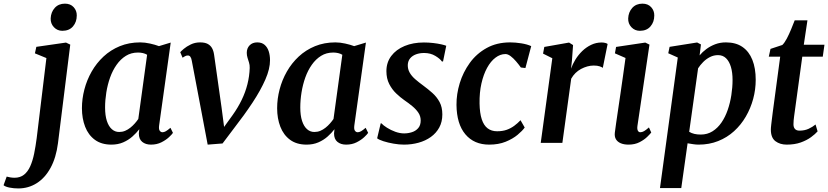

<svg xmlns="http://www.w3.org/2000/svg" viewBox="-141 -802 4649 1078"><path d="M184.5 2Q174 83.5 143 140.2Q112 197 65.2 226.5Q18.5 256 -38.5 256Q-64.5 256 -87.8 251.2Q-111 246.5 -121 238L-103.5 189.5Q-96 192 -83 194Q-70 196 -59.5 196Q-27.5 196 -6 178.8Q15.5 161.5 29 131Q42.5 100.5 50.8 60Q59 19.5 65 -26.5L119.5 -476L55 -502.5L63 -539L229.5 -563L253.5 -551.5ZM209 -629Q181 -629 161.8 -649.2Q142.5 -669.5 143.5 -698.5Q145 -734 166.5 -757.8Q188 -781.5 223.5 -781.5Q254.5 -781.5 272.5 -761.8Q290.5 -742 290 -715Q290 -678.5 268.8 -653.8Q247.5 -629 209 -629Z M752.5 -98.5Q749.5 -76.5 755.8 -68Q762 -59.5 771.5 -59.5Q780 -59.5 790.2 -65.2Q800.5 -71 816 -84.5L830 -56Q825 -48 808 -32Q791 -16 765.2 -3Q739.5 10 706.5 10Q676.5 10 657.5 -5.5Q638.5 -21 638.5 -53L641 -76.5Q625 -55.5 602.5 -35.5Q580 -15.5 550.8 -2.8Q521.5 10 484.5 10Q428.5 10 391.8 -17Q355 -44 337 -90.5Q319 -137 319 -194.5Q319 -247 332.8 -299.8Q346.5 -352.5 373.5 -400Q400.5 -447.5 440.2 -484.5Q480 -521.5 531.8 -542.8Q583.5 -564 646 -564Q672 -564 701.2 -557.5Q730.5 -551 751.5 -543L817.5 -563ZM685 -494.5Q674.5 -501 661.2 -504Q648 -507 634 -507Q595.5 -507 565.8 -488.5Q536 -470 513.8 -438.5Q491.5 -407 477.2 -367Q463 -327 456 -283.5Q449 -240 449 -198.5Q449 -153.5 459 -123Q469 -92.5 486.8 -76.8Q504.5 -61 528 -61Q546 -61 561.5 -67.5Q577 -74 590.5 -84.8Q604 -95.5 615.5 -108.5Q627 -121.5 635.5 -134Z M936 -460Q933.5 -475.5 928 -483Q922.5 -490.5 914 -490.5Q904.5 -490.5 897.5 -486.2Q890.5 -482 884 -478L871 -509Q876 -515 891.2 -528Q906.5 -541 930.2 -552.5Q954 -564 982.5 -564Q1009 -564 1025 -555.5Q1041 -547 1049.5 -531.8Q1058 -516.5 1061 -495L1103 -198L1123.5 -41L1087 -47.5L1164.5 -155Q1195.5 -198.5 1216.2 -241.5Q1237 -284.5 1248.2 -329.2Q1259.5 -374 1261 -420.5Q1261.5 -437 1257.2 -450.5Q1253 -464 1248.8 -477.5Q1244.5 -491 1244.5 -505.5Q1244.5 -531 1260.5 -547.5Q1276.5 -564 1303.5 -564Q1329 -564 1344.8 -550.2Q1360.5 -536.5 1367.8 -513.8Q1375 -491 1375 -464.5Q1375.5 -416.5 1349 -355.8Q1322.5 -295 1276.8 -225.8Q1231 -156.5 1173 -82L1108.5 3.5L1025 10L991 -170Z M1848.5 -98.5Q1845.5 -76.5 1851.8 -68Q1858 -59.5 1867.5 -59.5Q1876 -59.5 1886.2 -65.2Q1896.5 -71 1912 -84.5L1926 -56Q1921 -48 1904 -32Q1887 -16 1861.2 -3Q1835.5 10 1802.5 10Q1772.5 10 1753.5 -5.5Q1734.5 -21 1734.5 -53L1737 -76.5Q1721 -55.5 1698.5 -35.5Q1676 -15.5 1646.8 -2.8Q1617.5 10 1580.5 10Q1524.5 10 1487.8 -17Q1451 -44 1433 -90.5Q1415 -137 1415 -194.5Q1415 -247 1428.8 -299.8Q1442.5 -352.5 1469.5 -400Q1496.5 -447.5 1536.2 -484.5Q1576 -521.5 1627.8 -542.8Q1679.5 -564 1742 -564Q1768 -564 1797.2 -557.5Q1826.5 -551 1847.5 -543L1913.5 -563ZM1781 -494.5Q1770.5 -501 1757.2 -504Q1744 -507 1730 -507Q1691.5 -507 1661.8 -488.5Q1632 -470 1609.8 -438.5Q1587.5 -407 1573.2 -367Q1559 -327 1552 -283.5Q1545 -240 1545 -198.5Q1545 -153.5 1555 -123Q1565 -92.5 1582.8 -76.8Q1600.5 -61 1624 -61Q1642 -61 1657.5 -67.5Q1673 -74 1686.5 -84.8Q1700 -95.5 1711.5 -108.5Q1723 -121.5 1731.5 -134Z M2346.5 -457H2340Q2330.5 -471.5 2303.5 -488Q2276.5 -504.5 2240 -504.5Q2215 -504.5 2194.8 -497Q2174.5 -489.5 2162 -474.8Q2149.5 -460 2148.5 -437.5Q2148 -414 2159 -394.5Q2170 -375 2190 -357.5Q2210 -340 2235.5 -321.5Q2262 -302 2286.5 -280.2Q2311 -258.5 2326.8 -229.5Q2342.5 -200.5 2342.5 -159.5Q2342.5 -117.5 2325.2 -86Q2308 -54.5 2278 -33Q2248 -11.5 2209.2 -0.8Q2170.5 10 2127 10Q2100 10 2068.5 4.5Q2037 -1 2011.5 -9.2Q1986 -17.5 1976.5 -25.5L1996.5 -109.5H2000.5Q2011 -98 2032 -84.8Q2053 -71.5 2078.5 -62.2Q2104 -53 2128 -53Q2150.5 -53 2171.8 -59.8Q2193 -66.5 2207 -82.5Q2221 -98.5 2221 -125.5Q2221 -149.5 2208.2 -168.8Q2195.5 -188 2174.5 -205.5Q2153.5 -223 2128.5 -240Q2107 -255 2083.8 -277Q2060.5 -299 2044.5 -330Q2028.5 -361 2028.5 -402.5Q2028.5 -451.5 2055.8 -487.8Q2083 -524 2130.8 -543.8Q2178.5 -563.5 2239 -563.5Q2265.5 -563.5 2291.2 -560.5Q2317 -557.5 2336.8 -553Q2356.5 -548.5 2364.5 -545Z M2605.5 10Q2520.5 10 2471.8 -48Q2423 -106 2422 -213.5Q2421.5 -273.5 2440.2 -335Q2459 -396.5 2496.5 -448.5Q2534 -500.5 2591 -532.2Q2648 -564 2723.5 -564Q2752 -564 2785.5 -558.8Q2819 -553.5 2841.5 -543L2809 -420L2783.5 -423Q2771.5 -440 2756.5 -457.5Q2741.5 -475 2726 -486.8Q2710.5 -498.5 2697 -498.5Q2667.5 -498.5 2640.8 -478.2Q2614 -458 2593.8 -421Q2573.5 -384 2562 -333.2Q2550.5 -282.5 2551.5 -221Q2552.5 -167 2563.8 -132.5Q2575 -98 2596.8 -81.5Q2618.5 -65 2650 -65Q2680.5 -65 2703.8 -73.2Q2727 -81.5 2746 -95.5Q2765 -109.5 2781.5 -127L2805 -86Q2792 -67.5 2765 -45Q2738 -22.5 2698 -6.2Q2658 10 2605.5 10Z M2895 0 2960 -475 2908 -501 2915 -538.5 3054 -563 3076.5 -549 3070 -459.5 3065 -416.5Q3074 -442 3090 -468Q3106 -494 3128.2 -515.5Q3150.5 -537 3178 -550.2Q3205.5 -563.5 3237 -563.5Q3248 -563.5 3257.2 -561Q3266.5 -558.5 3270.5 -555L3243.5 -421Q3239 -425 3226 -429.5Q3213 -434 3192.5 -434Q3174.5 -434 3156.5 -429Q3138.5 -424 3121.2 -414.8Q3104 -405.5 3090 -391.8Q3076 -378 3066 -360L3016.5 0Z M3388 10Q3362 10 3344 2.2Q3326 -5.5 3317.2 -20.2Q3308.5 -35 3311 -57Q3313.5 -77 3318.2 -110Q3323 -143 3329.2 -185Q3335.5 -227 3342.5 -275.2Q3349.5 -323.5 3356.8 -374.8Q3364 -426 3371 -476.5L3311.5 -502.5L3318 -538.5L3482 -563L3505.5 -551.5L3438 -95.5Q3435.5 -77.5 3440.2 -68.5Q3445 -59.5 3454 -59.5Q3464 -59.5 3474.8 -65.5Q3485.5 -71.5 3502.5 -86.5L3515.5 -58Q3509.5 -50 3493 -33.8Q3476.5 -17.5 3450 -3.8Q3423.5 10 3388 10ZM3451.5 -629Q3423.5 -629 3404.2 -649.2Q3385 -669.5 3386 -698.5Q3387.5 -734 3409 -757.8Q3430.5 -781.5 3466 -781.5Q3497 -781.5 3515 -761.8Q3533 -742 3532.5 -715Q3532.5 -678.5 3511.2 -653.8Q3490 -629 3451.5 -629Z M3564.5 254 3664.5 -479 3611 -503 3618.5 -539 3773 -563.5 3794.5 -552.5 3787 -491Q3802.5 -510 3824.8 -526.5Q3847 -543 3874.5 -553.5Q3902 -564 3935 -564Q3990.5 -564 4027.5 -538.5Q4064.5 -513 4083.2 -466Q4102 -419 4102 -354Q4102 -299.5 4087.8 -246.8Q4073.5 -194 4046.5 -147.5Q4019.5 -101 3980.5 -65.5Q3941.5 -30 3891.2 -10Q3841 10 3781.5 10Q3766.5 10 3750.5 7.5Q3734.5 5 3719.5 2.5L3684 254ZM3728.5 -62Q3741.5 -54 3757.8 -50.2Q3774 -46.5 3793.5 -46.5Q3830.5 -46.5 3859.5 -64.8Q3888.5 -83 3909.8 -114Q3931 -145 3944.8 -184.8Q3958.5 -224.5 3965.2 -268Q3972 -311.5 3972 -353.5Q3972 -395 3962.8 -426.2Q3953.5 -457.5 3935.5 -475Q3917.5 -492.5 3890.5 -492.5Q3866 -492.5 3844.8 -481.5Q3823.5 -470.5 3806.8 -453.5Q3790 -436.5 3778.5 -418.5Z M4322 -181Q4319.5 -163.5 4317.8 -150.5Q4316 -137.5 4315 -126.5Q4314 -115.5 4314 -104Q4314 -87 4322.5 -77.8Q4331 -68.5 4347.5 -68.5Q4376.5 -68.5 4398.8 -78.8Q4421 -89 4438 -103L4449.5 -64.5Q4436.5 -49.5 4412.8 -32Q4389 -14.5 4355 -2.2Q4321 10 4276 10Q4238.5 10 4212.8 -9.2Q4187 -28.5 4187 -74.5Q4187 -79 4187.5 -85.5Q4188 -92 4189.2 -102.8Q4190.5 -113.5 4192.5 -130Q4194.5 -146.5 4197.5 -170.5L4239.5 -484H4175.5L4185 -527.5L4251.5 -549.5Q4264 -561.5 4276.8 -585.8Q4289.5 -610 4301 -638Q4312.5 -666 4321 -688H4392.5L4372 -551H4488L4478.5 -484H4363.5Z"/></svg>

Font: Merriweather 28pt SemiBold
Style: Italic
Weight: 600
Italic angle: -7.8°
Version: Version 2.101